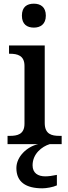

<svg xmlns="http://www.w3.org/2000/svg" viewBox="-20 -783 369 1043"><path d="M164 -633C199 -633 229 -651 229 -698C229 -746 199 -763 164 -763C127 -763 99 -746 99 -698C99 -651 127 -633 164 -633ZM21 0H187C126 14 69 68 69 130C69 206 121 240 210 240C231 240 268 234 289 224V167C265 172 244 175 226 175C186 175 157 157 157 115C157 52 208 13 250 0H315V-45H302C261 -45 223 -54 223 -115V-536H29V-491H34C74 -491 113 -482 113 -425V-111C113 -53 74 -45 34 -45H21Z"/></svg>

Font: Noto Serif Tamil Medium
Style: Italic
Weight: 500
Italic angle: -12°
Designer: Indian Type Foundry, Tom Grace, and the Monotype Design Team
Foundry: Monotype Imaging Inc.
Version: Version 2.003